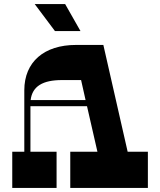

<svg xmlns="http://www.w3.org/2000/svg" viewBox="-20 -920 784 940"><path d="M374 -768 299 -900H150L249 -768ZM605 -177 486 -700H352C196 -700 99 -617 99 -478V-177H40V0H257V-177H129V-400H406L457 -177H324V0H704V-177ZM130 -430C138 -498 190 -528 283 -528H377L399 -430Z"/></svg>

Font: Space Cowgirl Black
Style: Regular
Weight: 900
Designer: Valery Marier
Foundry: Valery Marier
Version: Version 1.000;hotconv 1.0.109;makeotfexe 2.5.65596